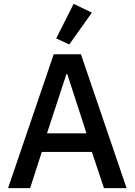

<svg xmlns="http://www.w3.org/2000/svg" viewBox="-20 -981 702 1001"><path d="M522 0 459 -189H198L137 0H22L260 -698H402L640 0ZM331 -594H326L225 -286H431ZM341 -749 273 -781 364 -961 459 -915Z"/></svg>

Font: IBM Plex Arabic Medium
Style: Regular
Weight: 500
Designer: Mike Abbink, Paul van der Laan, Pieter van Rosmalen, Wael Morcos, Khajak Apelian
Foundry: Bold Monday
Version: Version 1.0